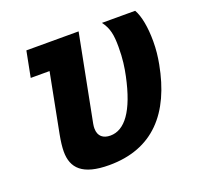

<svg xmlns="http://www.w3.org/2000/svg" viewBox="-101 -659 804 771"><g transform="rotate(-20 301.0 -273.5)"><path d="M241.2 0C428.7 0 530.8 -116.2 567.4 -311.5C573.2 -342.8 576.7 -372.1 576.7 -407.7C576.7 -466.3 567.4 -517.6 550.3 -546.9H408.2C432.6 -515.1 438 -483.9 438 -433.6C438 -382.8 432.6 -347.2 425.3 -312.5C396 -173.8 347.7 -109.9 286.1 -109.9C256.3 -109.9 234.9 -124.5 234.9 -158.7C234.9 -164.1 235.4 -170.9 236.8 -178.2L308.6 -546.9H85.4L64 -437H144.5L95.7 -185.1C90.3 -156.7 87.4 -132.3 87.4 -113.3C87.4 -43 127 0 241.2 0Z"/></g></svg>

Font: Hack
Style: Bold Oblique
Weight: 700
Italic angle: -12°
Monospace: yes
Designer: Christopher Simpkins
Foundry: Christopher Simpkins
Version: Version 2.010